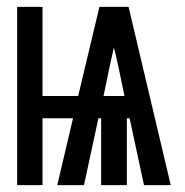

<svg xmlns="http://www.w3.org/2000/svg" viewBox="-20 -540 540 560"><path d="M30 0V-520H104V-260H208L270 -520H355L478 0H400L358 -195H350V0H275V-195H267L225 0H147L193 -195H104V0ZM282 -260H343L325 -347Q322 -360 319 -374Q316 -388 312 -401Q309 -388 306 -374Q303 -360 300 -347Z"/></svg>

Font: Zed Mono Semibold
Style: Regular
Weight: 600
Monospace: yes
Designer: Belleve Invis
Foundry: Belleve Invis
Version: Version 1.0.0; ttfautohint (v1.8.4)